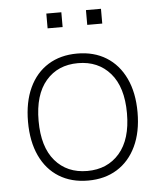

<svg xmlns="http://www.w3.org/2000/svg" viewBox="-51 -724 654 777"><g transform="rotate(-5 276.5 -336.0)"><path d="M276 8Q208 8 158 -23Q108 -54 81 -112Q54 -170 54 -250Q54 -330 81 -388Q108 -446 158 -477Q208 -508 276 -508Q344 -508 394 -477Q444 -446 471.5 -388Q499 -330 499 -250Q499 -170 471.5 -112Q444 -54 394 -23Q344 8 276 8ZM276 -31Q358 -31 407 -87.5Q456 -144 456 -250Q456 -356 407 -412.5Q358 -469 276 -469Q194 -469 145.5 -412.5Q97 -356 97 -250Q97 -144 145.5 -87.5Q194 -31 276 -31ZM327 -620V-680H388V-620ZM166 -620V-680H227V-620Z"/></g></svg>

Font: Mulish ExtraLight
Style: Regular
Weight: 200
Designer: Vernon Adams
Foundry: Vernon Adams
Version: Version 3.603